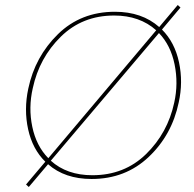

<svg xmlns="http://www.w3.org/2000/svg" viewBox="-20 -710 773 767"><path d="M627 -592Q678 -541 695 -461.5Q712 -382 694 -301Q667 -171 574 -83Q481 5 346 5Q239 5 172 -54L95 37L84 27L161 -64Q110 -114 92.5 -193Q75 -272 93 -356Q120 -484 211.5 -573.5Q303 -663 439 -663Q547 -663 616 -602L690 -690L701 -680ZM111 -358Q93 -280 109 -203.5Q125 -127 173 -78L604 -589Q538 -648 436 -648Q309 -648 223 -563.5Q137 -479 111 -358ZM676 -300Q693 -376 677.5 -452.5Q662 -529 615 -578L183 -68Q247 -10 349 -10Q477 -10 563.5 -94.5Q650 -179 676 -300Z"/></svg>

Font: EauTestInfant Thin
Style: Italic
Weight: 250
Italic angle: -12°
Designer: Christian Thalmann (Catharsis Fonts)
Version: Version 0.001;PS 000.001;hotconv 1.0.88;makeotf.lib2.5.64775